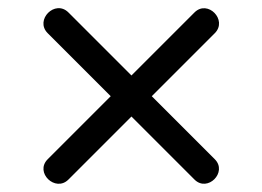

<svg xmlns="http://www.w3.org/2000/svg" viewBox="-20 -443 632 463"><path d="M95 -59C63 -27 113.6 21.4 145 -10L297 -162L449 -10C480.5 21.5 529.3 -27.7 498 -59L346 -211L498 -363C529.6 -394.6 480.8 -444.8 449 -413L297 -261L145 -413C112.9 -445.1 63.1 -394.9 95 -363L247 -211Z"/></svg>

Font: Noto Sans Duployan
Style: Regular
Weight: 400
Designer: David Corbett
Foundry: David Corbett
Version: Version 3.002